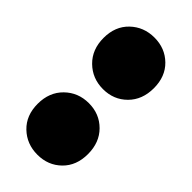

<svg xmlns="http://www.w3.org/2000/svg" viewBox="-36 -853 445 445"><g transform="rotate(-45 186.0 -630.5)"><path d="M163 -630Q163 -595 139.5 -571.5Q116 -548 78 -548Q40 -548 17 -571.5Q-6 -595 -6 -630Q-6 -665 17 -689Q40 -713 78 -713Q116 -713 139.5 -689Q163 -665 163 -630ZM378 -630Q378 -595 355 -571.5Q332 -548 294 -548Q256 -548 232.5 -571.5Q209 -595 209 -630Q209 -665 232.5 -689Q256 -713 294 -713Q332 -713 355 -689Q378 -665 378 -630Z"/></g></svg>

Font: Baloo Bhaina 2 ExtraBold
Style: Regular
Weight: 800
Designer: Yesha Goshar, Manish Minz, Shuchita Grover and Ek Type
Foundry: Ek Type
Version: Version 1.640;hotconv 1.0.111;makeotfexe 2.5.65597; ttfautoh